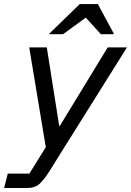

<svg xmlns="http://www.w3.org/2000/svg" viewBox="-78 -736 652 956"><path d="M-57.5 200 -39.2 128.3H68.3L150 -3.3L67.5 -500H155L216.7 -109.2H220L458.3 -500H554.2L240.8 0L167.5 117.5Q142.5 156.7 120 178.3Q97.5 200 57.5 200ZM167.5 -565.8 168.3 -569.2 319.2 -715.8H409.2L488.3 -569.2L487.5 -565.8H424.2L349.2 -648.3L235.8 -565.8Z"/></svg>

Font: Funnel Sans
Style: Italic
Weight: 400
Italic angle: -14.036°
Version: Version 1.000; Beta; Release 5; Build 24; ttfautohint (v1.8.